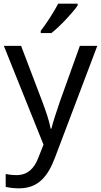

<svg xmlns="http://www.w3.org/2000/svg" viewBox="-20 -786 550 1046"><path d="M403 -756V-766H297C274 -721 231 -655 202 -618V-606H260C307 -642 378 -719 403 -756ZM1 -536 217 2 189 73C167 131 131 168 70 168C47 168 25 165 11 162V232C28 236 52 240 84 240C188 240 241 175 279 74L510 -536H415L306 -232C287 -177 268 -118 260 -85H256C248 -129 231 -177 211 -231L95 -536Z"/></svg>

Font: Noto Sans Kayah Li
Style: Regular
Weight: 400
Designer: Monotype Design Team, Sérgio Martins
Foundry: Monotype Imaging Inc.
Version: Version 2.002